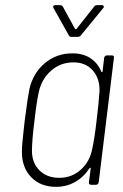

<svg xmlns="http://www.w3.org/2000/svg" viewBox="-20 -717 476 745"><path d="M395 -502H414Q424 -502 422 -492L363 -10Q361 0 352 0H334Q329 0 326.5 -3Q324 -6 325 -10L332 -63Q332 -66 330.5 -66Q329 -66 327 -64Q305 -30 271.5 -11Q238 8 198 8Q137 8 101 -29.5Q65 -67 65 -127Q65 -156 72 -214L76 -250Q88 -342 94 -371Q108 -433 153.5 -471.5Q199 -510 261 -510Q302 -510 330.5 -491.5Q359 -473 373 -439Q375 -437 376.5 -437Q378 -437 378 -440L384 -492Q386 -502 395 -502ZM355 -251Q363 -316 366 -362Q368 -411 340.5 -443Q313 -475 265 -475Q215 -475 178.5 -443Q142 -411 131 -362Q122 -322 114 -251Q104 -172 104 -132Q104 -85 133 -56Q162 -27 210 -27Q259 -27 294 -59Q329 -91 338 -140Q347 -180 355 -251ZM186 -690Q186 -697 195 -697H213Q220 -697 224 -691L271 -605Q272 -604 274 -604Q276 -604 277 -605L345 -691Q349 -697 357 -697H376Q381 -697 382.5 -693Q384 -689 380 -685L294 -580Q290 -574 282 -574H258Q249 -574 247 -580L188 -685Z"/></svg>

Font: Barlow Semi Condensed ExLight
Style: Italic
Weight: 275
Width: 4
Italic angle: -7°
Designer: Jeremy Tribby
Foundry: Tribby Type
Version: Version 1.408